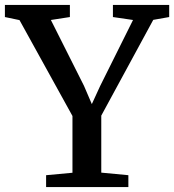

<svg xmlns="http://www.w3.org/2000/svg" viewBox="-34 -763 710 783"><path d="M261.5 -58.5V-290L45.5 -681L-14 -693.5V-743H251V-693.5L173.5 -681.5L308.5 -413L340.5 -338.5L374.5 -412.5L508.5 -681.5L426.5 -693.5V-743H656V-693.5L591 -682L379 -291.5V-59L489.5 -48.5V0H154V-48.5Z"/></svg>

Font: Merriweather 28pt Medium
Style: Regular
Weight: 500
Version: Version 2.100